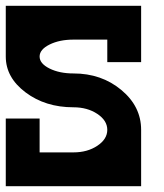

<svg xmlns="http://www.w3.org/2000/svg" viewBox="-20 -645 567 665"><path d="M0 0V-234.4H117.2V-117.2H234.4Q282.7 -117.2 317.1 -140.1Q351.6 -163.1 351.6 -195.3Q351.6 -227.5 317.1 -250.5Q282.7 -273.4 234.4 -273.4Q137.2 -273.4 68.6 -325Q0 -376.5 0 -449.2V-625H468.8V-429.7H351.6V-507.8H234.4Q186 -507.8 151.6 -490.7Q117.2 -473.6 117.2 -449.2Q117.2 -424.8 151.6 -407.7Q186 -390.6 234.4 -390.6Q331.5 -390.6 400.1 -333.5Q468.8 -276.4 468.8 -195.3V0Z"/></svg>

Font: Leporid
Style: Regular
Weight: 400
Designer: GGBotNet
Foundry: GGBotNet
Version: 1.00